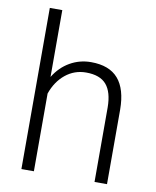

<svg xmlns="http://www.w3.org/2000/svg" viewBox="-84 -815 717 880"><g transform="rotate(10 274.5 -375.0)"><path d="M76.2 0V-750H134.3V-439Q163.1 -486.3 208 -512.2Q252.9 -538.1 306.2 -538.1Q391.1 -538.1 432.6 -490.2Q474.1 -442.4 474.6 -346.7V0H416.5V-347.2Q416 -418 386.5 -452.6Q356.9 -487.3 292 -487.3Q237.8 -487.3 196 -453.4Q154.3 -419.4 134.3 -361.8V0Z"/></g></svg>

Font: Roboto Light
Style: Regular
Weight: 300
Designer: Google
Version: Version 2.137; 2017